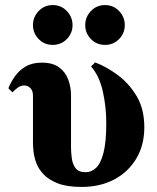

<svg xmlns="http://www.w3.org/2000/svg" viewBox="-20 -722 619 757"><path d="M355 -476Q400 -459 444.5 -426Q489 -393 519 -342.5Q549 -292 549 -220Q549 -150 517.5 -97Q486 -44 430.5 -14.5Q375 15 302 15Q244 15 208 1Q172 -13 151.5 -35Q131 -57 122.5 -81Q114 -105 112 -126Q110 -147 110 -158V-345Q110 -364 100 -374.5Q90 -385 76 -385Q63 -385 53 -378.5Q43 -372 29 -358L13 -374Q23 -399 39.5 -422Q56 -445 81.5 -460Q107 -475 145 -475Q188 -475 213 -456.5Q238 -438 249 -408.5Q260 -379 260 -345V-142Q260 -122 263 -98.5Q266 -75 278 -59Q290 -43 318 -43Q340 -43 358.5 -60Q377 -77 388 -119.5Q399 -162 399 -237Q399 -302 385 -363Q371 -424 339 -460ZM188 -545Q155 -545 132.5 -568Q110 -591 110 -623Q110 -655 132.5 -678.5Q155 -702 188 -702Q221 -702 243.5 -678.5Q266 -655 266 -623Q266 -591 243.5 -568Q221 -545 188 -545ZM394 -545Q361 -545 338.5 -568Q316 -591 316 -623Q316 -655 338.5 -678.5Q361 -702 394 -702Q427 -702 449.5 -678.5Q472 -655 472 -623Q472 -591 449.5 -568Q427 -545 394 -545Z"/></svg>

Font: Bona Nova SC
Style: Bold
Weight: 700
Designer: Mateusz Machalski
Foundry: Capitalics
Version: Version 4.001; ttfautohint (v1.8.4.7-5d5b)